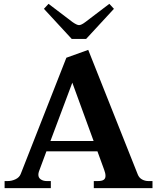

<svg xmlns="http://www.w3.org/2000/svg" viewBox="-20 -981 820 1001"><path d="M354 -778 209 -935 233 -961 358 -866Q381 -850 392 -850Q404 -850 425 -866L550 -961L574 -935L429 -778ZM775 -37V0H469V-37H489Q511 -37 520.5 -43.5Q530 -50 530 -64Q530 -78 523 -96L488 -192H222L183 -87Q180 -78 180 -70Q180 -54 193 -45.5Q206 -37 224 -37H245V0H4V-37H20Q41 -37 61 -46.5Q81 -56 88 -74L326 -680L440 -721L698 -72Q705 -54 720.5 -45.5Q736 -37 754 -37ZM468 -246 357 -550 243 -246Z"/></svg>

Font: Taviraj DemiBold
Style: Regular
Weight: 600
Designer: Katatrad Team
Foundry: CadsonDemak
Version: Version 1.030